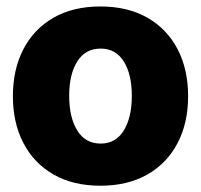

<svg xmlns="http://www.w3.org/2000/svg" viewBox="-20 -573 631 603"><path d="M295.4 10.3Q209.5 10.3 147.9 -25.1Q86.4 -60.5 53.5 -123.8Q20.5 -187 20.5 -271Q20.5 -355 53.5 -418.5Q86.4 -481.9 147.9 -517.3Q209.5 -552.7 295.4 -552.7Q381.3 -552.7 443.1 -517.3Q504.9 -481.9 537.8 -418.5Q570.8 -355 570.8 -271Q570.8 -187 537.8 -123.8Q504.9 -60.5 443.1 -25.1Q381.3 10.3 295.4 10.3ZM296.4 -122.1Q343.3 -122.1 368.7 -163.1Q394 -204.1 394 -272Q394 -339.8 368.7 -380.1Q343.3 -420.4 296.4 -420.4Q248 -420.4 222.7 -380.1Q197.3 -339.8 197.3 -272Q197.3 -204.1 222.7 -163.1Q248 -122.1 296.4 -122.1Z"/></svg>

Font: Inter Tight ExtraBold
Style: Regular
Weight: 800
Designer: Rasmus Andersson
Foundry: rsms
Version: Version 3.004; ttfautohint (v1.8.4.7-5d5b)